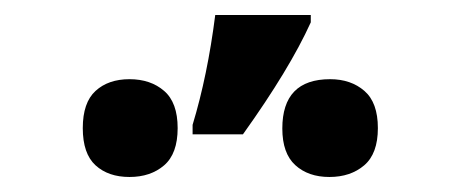

<svg xmlns="http://www.w3.org/2000/svg" viewBox="-20 -858 617 257"><path d="M396 -837.9V-828.1Q367.7 -765.6 305.2 -678.2H237.8V-690.9Q257.8 -756.8 268.1 -837.9ZM357.9 -686Q357.9 -752 421.9 -752Q449.7 -752 467.8 -736.3Q485.8 -720.7 485.8 -686.5Q485.8 -652.3 467.5 -636.7Q449.2 -621.1 420.9 -621.1Q392.6 -621.1 375.2 -637Q357.9 -652.8 357.9 -686ZM107.9 -636.7Q90.8 -652.3 90.8 -686.5Q90.8 -720.7 107.9 -736.3Q125 -752 153.3 -752Q181.6 -752 199.7 -736.3Q217.8 -720.7 217.8 -686.5Q217.8 -652.3 199.7 -636.7Q181.6 -621.1 153.3 -621.1Q125 -621.1 107.9 -636.7Z"/></svg>

Font: NotoSans-Bold
Style: Bold
Weight: 700
Designer: Monotype Design team
Foundry: Monotype Imaging Inc.
Version: Version 1.04